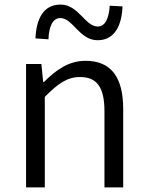

<svg xmlns="http://www.w3.org/2000/svg" viewBox="-20 -820 645 840"><path d="M94 0H176V-396C232 -453 273 -483 330 -483C405 -483 437 -437 437 -333V0H519V-343C519 -481 467 -554 354 -554C280 -554 224 -513 172 -461H169L161 -540H94ZM407 -644C483 -644 513 -711 516 -792L460 -795C457 -742 441 -704 408 -704C352 -704 324 -800 245 -800C168 -800 139 -735 135 -652L192 -648C194 -703 210 -741 244 -741C299 -741 327 -644 407 -644Z"/></svg>

Font: Noto Sans KR DemiLight
Style: Regular
Weight: 350
Designer: Ryoko NISHIZUKA 西塚涼子 (kana, bopomofo & ideographs); Paul D. Hunt (Latin, Greek & Cyrillic); Sandoll Communications 산돌커뮤니
Foundry: Adobe
Version: Version 2.004;hotconv 1.0.118;makeotfexe 2.5.65603